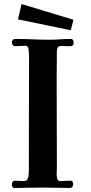

<svg xmlns="http://www.w3.org/2000/svg" viewBox="-20 -925 453 952"><path d="M345 -713Q345 -696 329 -696Q317 -696 304.5 -696.5Q292 -697 280 -697Q270 -697 266 -688.5Q262 -680 262 -671Q262 -636 261.5 -600.5Q261 -565 261 -530Q261 -420 261.5 -309.5Q262 -199 262 -89Q262 -82 261 -67Q260 -52 263.5 -39.5Q267 -27 278 -27Q291 -27 304 -28Q317 -29 330 -29Q337 -29 340 -23.5Q343 -18 343 -11Q343 -4 338.5 1.5Q334 7 326 7Q292 7 258.5 6Q225 5 191 5Q157 5 123 6Q89 7 55 7Q45 7 42 3Q39 -1 39 -10Q39 -18 42.5 -23.5Q46 -29 54 -29Q65 -29 76 -28Q87 -27 97 -27Q111 -27 116 -36Q121 -45 122 -57.5Q123 -70 123 -79L124 -653Q124 -662 122 -679.5Q120 -697 108 -698Q105 -698 102.5 -698Q100 -698 97 -698Q87 -698 77.5 -697Q68 -696 58 -696Q39 -696 39 -715Q39 -722 43.5 -727Q48 -732 55 -732Q98 -732 140.5 -730Q183 -728 226 -728Q252 -728 278.5 -730Q305 -732 331 -732Q339 -732 342 -726Q345 -720 345 -713ZM344 -827 331 -775 69 -829 87 -905Z"/></svg>

Font: Kaisei Decol
Style: Bold
Weight: 700
Designer: Font-Kai, 金井和夫
Foundry: KAZUO KANAI
Version: Version 5.003